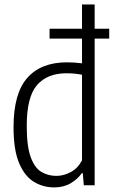

<svg xmlns="http://www.w3.org/2000/svg" viewBox="-20 -828 510 858"><path d="M222 9.5Q173.5 9.5 132.2 -15Q91 -39.5 65.8 -98.2Q40.5 -157 40.5 -259.5Q40.5 -410.5 102 -480Q163.5 -549.5 279.5 -549.5Q311.5 -549.5 346.5 -545V-655.5H201.5V-699.5H346.5V-808H403V-699.5H468V-655.5H403V0H354.5L350 -54H345.5Q327.5 -28 296 -9.2Q264.5 9.5 222 9.5ZM232 -42Q265 -42 297 -59.5Q329 -77 346.5 -112V-494Q314.5 -500.5 276.5 -500.5Q191 -500.5 145.2 -447.5Q99.5 -394.5 99.5 -265.5Q99.5 -174 117.2 -125.8Q135 -77.5 165 -59.8Q195 -42 232 -42Z"/></svg>

Font: Encode Sans Condensed Condensed Light
Style: Regular
Weight: 300
Width: 3
Designer: Multiple Designers
Foundry: Impallari Type
Version: Version 3.000; ttfautohint (v1.8.3) -l 8 -r 50 -G 200 -x 14 